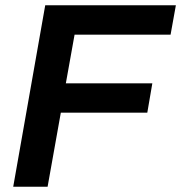

<svg xmlns="http://www.w3.org/2000/svg" viewBox="-20 -706 685 726"><path d="M30 0 151 -686H645L625 -575H262L229 -391H556L537 -280H210L160 0Z"/></svg>

Font: Archivo SemiBold SemiBold
Style: Italic
Weight: 600
Italic angle: -10°
Version: Version 2.001